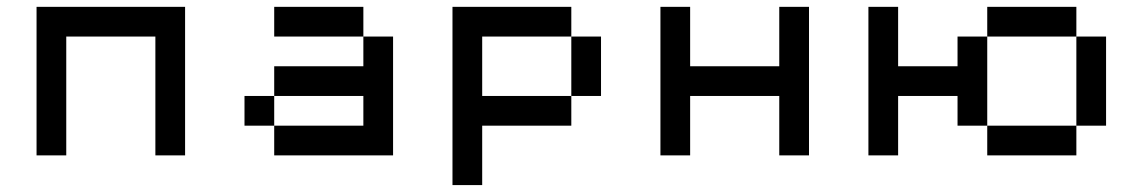

<svg xmlns="http://www.w3.org/2000/svg" viewBox="-20 -454 3339 561"><path d="M86.8 0V-434H520.8V0H434V-347.2H173.6V0Z M781.2 -173.6V-86.8H1041.7V-173.6ZM781.2 -173.6V-260.4H1041.7V-347.2H1128.5V0H781.2V-86.8H694.4V-173.6ZM1041.7 -347.2H781.2V-434H1041.7Z M1649.3 -347.2H1736.1V-173.6H1649.3ZM1388.9 -347.2V-173.6H1649.3V-86.8H1388.9V86.8H1302.1V-434H1649.3V-347.2Z M1909.7 0V-434H1996.5V-260.4H2256.9V-434H2343.8V0H2256.9V-173.6H1996.5V0Z M2864.6 -86.8H2777.8V-173.6H2604.2V0H2517.4V-434H2604.2V-260.4H2777.8V-347.2H2864.6ZM3125 -86.8V0H2864.6V-86.8ZM3125 -347.2H3211.8V-86.8H3125ZM3125 -347.2H2864.6V-434H3125Z"/></svg>

Font: 8-bit Operator+ 8
Style: Regular
Weight: 400
Designer: GrandChaos9000
Version: Version 1.3.0 - August 1, 2014